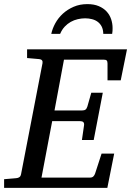

<svg xmlns="http://www.w3.org/2000/svg" viewBox="-35 -910 635 930"><path d="M549.8 -521H485.8V-602.1Q485.8 -612.8 481.9 -616.9Q478 -621.1 466.8 -621.1H274.9L229 -375H362.8Q373.5 -375 379.2 -379.2Q384.8 -383.3 388.2 -394L407.2 -460.9H462.9L418.9 -231.9H361.8L372.1 -303.2Q375 -323.2 353 -323.2H217.8L166 -49.8H400.9Q411.6 -49.8 417.2 -55.4Q422.9 -61 425.8 -69.8L457 -166H518.1L484.9 0H-15.1V-42L43 -46.9Q64 -48.3 66.9 -65.9L170.9 -604Q172.4 -612.3 168.5 -617.7Q164.6 -623 151.9 -624L96.2 -628.9V-670.9H580.1ZM510.3 -774.4Q510.3 -767.6 510 -760.3Q509.8 -752.9 508.3 -746.1H465.3Q464.8 -766.6 457.8 -780.8Q450.7 -794.9 438.7 -804Q426.8 -813 410.9 -817.1Q395 -821.3 377.4 -821.3Q359.9 -821.3 341.8 -817.1Q323.7 -813 307.6 -804Q291.5 -794.9 278.3 -780.8Q265.1 -766.6 256.3 -746.1H213.4Q218.8 -771.5 232.9 -797.4Q247.1 -823.2 269.5 -843.8Q292 -864.3 321.8 -877.2Q351.6 -890.1 388.2 -890.1Q419.9 -890.1 443.1 -880.4Q466.3 -870.6 481.2 -854.5Q496.1 -838.4 503.2 -817.4Q510.3 -796.4 510.3 -774.4Z"/></svg>

Font: Charis SIL Viet
Style: Italic
Weight: 400
Italic angle: -11°
Foundry: SIL International
Version: Version 5.000